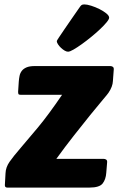

<svg xmlns="http://www.w3.org/2000/svg" viewBox="-20 -849 553 869"><path d="M13 0Q2 0 2 -11L5 -65Q6 -92 23.5 -117Q41 -142 73 -179Q105 -216 152 -272.5Q199 -329 261 -420H73Q65 -420 63.5 -423.5Q62 -427 62 -434L65 -480Q66 -493 68.5 -505.5Q71 -518 78.5 -528Q86 -538 100 -544Q114 -550 137 -550H479Q485 -550 490 -547Q495 -544 495 -536L491 -482Q490 -457 471 -429Q468 -424 445 -397Q422 -370 388.5 -328.5Q355 -287 314.5 -235.5Q274 -184 235 -130H449Q455 -130 460 -127Q465 -124 465 -116L461 -67Q459 -37 444.5 -18.5Q430 0 385 0ZM288 -615Q281 -615 272.5 -620Q264 -625 256 -632.5Q248 -640 242.5 -648.5Q237 -657 237 -663Q237 -665 247 -680Q257 -695 272 -717Q287 -739 305 -765Q323 -791 339 -814Q345 -823 349 -826Q353 -829 362 -829Q374 -829 393 -823Q412 -817 430 -808Q448 -799 461 -788.5Q474 -778 474 -769Q474 -762 462.5 -748Q451 -734 433 -717Q415 -700 393 -682Q371 -664 350 -649Q329 -634 312.5 -624.5Q296 -615 288 -615Z"/></svg>

Font: Poetsen One
Style: Regular
Weight: 400
Designer: Pablo Impallari, Rodrigo Fuenzalida
Foundry: Pablo Impallari, Rodrigo Fuenzalida
Version: Version 1.001; ttfautohint (v0.93) -l 8 -r 50 -G 200 -x 14 -